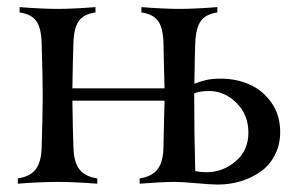

<svg xmlns="http://www.w3.org/2000/svg" viewBox="-20 -508 819 531"><path d="M462.9 -4.9Q429.7 -4.9 366.2 0V-14.6Q399.9 -19.5 415.5 -39.6Q431.2 -59.6 432.1 -100.1Q432.1 -109.9 433.3 -159.7Q434.6 -209.5 435.1 -229.5H180.2Q181.2 -150.4 183.1 -100.1Q184.1 -59.6 199.7 -39.6Q215.3 -19.5 249 -14.6V0Q185.5 -4.9 139.2 -4.9Q92.8 -4.9 29.3 0V-14.6Q63 -19.5 78.6 -39.6Q94.2 -59.6 95.2 -100.1Q98.1 -193.8 98.1 -244.1Q98.1 -294.4 95.2 -388.2Q94.2 -429.7 80.8 -449.2Q67.4 -468.8 34.2 -473.6V-488.3Q97.7 -483.4 139.2 -483.4Q180.7 -483.4 244.1 -488.3V-473.6Q210.9 -468.8 197.5 -449.2Q184.1 -429.7 183.1 -388.2Q181.2 -336.9 180.2 -263.7H435.1Q434.6 -284.2 433.3 -332Q432.1 -379.9 432.1 -388.2Q431.2 -429.7 417.7 -449.2Q404.3 -468.8 371.1 -473.6V-488.3Q434.6 -483.4 476.1 -483.4Q517.6 -483.4 581.1 -488.3V-473.6Q548.3 -468.8 534.9 -449.2Q521.5 -429.7 520 -388.2Q518.6 -361.3 517.6 -276.4Q518.1 -276.4 524.2 -278.8Q530.3 -281.2 535.4 -282.7Q540.5 -284.2 549.1 -286.4Q557.6 -288.6 568.4 -289.6Q579.1 -290.5 590.8 -290.5Q632.8 -290.5 669.4 -274.7Q706.1 -258.8 730.5 -224.4Q754.9 -189.9 754.9 -143.1Q754.9 -107.4 740 -78.9Q725.1 -50.3 700.2 -33Q675.3 -15.6 645.3 -6.6Q615.2 2.4 582.5 2.4Q563 2.4 523.9 -1.2Q484.9 -4.9 462.9 -4.9ZM520 -34.7Q534.7 -31.7 550.8 -31.7Q596.2 -31.7 631.6 -61.8Q667 -91.8 667 -141.1Q667 -190.9 633.8 -223.6Q600.6 -256.3 558.6 -256.3Q533.7 -256.3 517.1 -250V-244.1Q517.1 -132.8 520 -34.7Z"/></svg>

Font: Flanker
Style: Regular
Weight: 400
Designer: Flanker
Foundry: Flanker
Version: Version 2.027